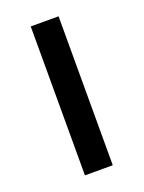

<svg xmlns="http://www.w3.org/2000/svg" viewBox="-102 -538 441 590"><g transform="rotate(-20 118.5 -243.5)"><path d="M73 0V-487H164V0Z"/></g></svg>

Font: Nunito Sans Medium
Style: Regular
Weight: 500
Designer: Vernon Adams
Foundry: Vernon Adams
Version: Version 3.101; ttfautohint (v1.8.4.7-5d5b);gftools[0.9.27]